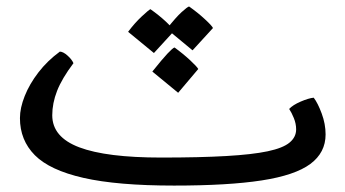

<svg xmlns="http://www.w3.org/2000/svg" viewBox="-20 -560 1065 592"><path d="M516.6 12.2Q341.8 12.2 237.5 -11.5Q133.3 -35.2 87.4 -81.5Q41.5 -127.9 41.5 -195.8Q41.5 -227.1 56.2 -263.9Q70.8 -300.8 98.4 -336.7Q126 -372.6 164.6 -400.9Q175.3 -400.4 188.5 -388.4Q201.7 -376.5 206.5 -365.2Q170.9 -317.9 156 -279.8Q141.1 -241.7 141.1 -204.6Q141.1 -137.2 224.6 -105.7Q308.1 -74.2 477.1 -74.2Q597.2 -74.2 677.5 -78.9Q757.8 -83.5 805.2 -93.5Q852.5 -103.5 872.8 -120.4Q893.1 -137.2 893.1 -161.1Q893.1 -178.7 886 -196Q878.9 -213.4 871.6 -224.1Q882.8 -236.3 907.2 -246.8Q931.6 -257.3 947.3 -258.8Q960 -242.2 971.9 -210Q983.9 -177.7 983.9 -145.5Q983.9 -89.4 936.8 -54.4Q889.6 -19.5 786.9 -3.7Q684.1 12.2 516.6 12.2ZM454.6 -396.5 375 -461.9Q395.5 -489.3 417.2 -509.5Q439 -529.8 443.8 -531.7Q470.2 -513.2 492.2 -492.7Q514.2 -472.2 517.6 -465.3ZM573.7 -404.8 494.1 -470.7Q522 -506.3 540 -522.7Q558.1 -539.1 563 -540Q589.4 -521.5 611.3 -501.2Q633.3 -481 636.7 -473.6ZM529.3 -273.9 449.7 -339.4Q480.5 -377.9 496.6 -395Q512.7 -412.1 518.1 -413.6Q544.4 -394.5 566.2 -374.3Q587.9 -354 591.3 -347.2Z"/></svg>

Font: Harmattan
Style: Bold
Weight: 700
Designer: George W. Nuss III and SIL International
Foundry: SIL International
Version: Version 4.000